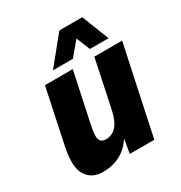

<svg xmlns="http://www.w3.org/2000/svg" viewBox="-178 -879 957 1017"><g transform="rotate(-30 300.0 -370.5)"><path d="M158 12Q103 12 71.5 -22Q40 -56 40 -114Q40 -146 44.5 -173.5Q49 -201 55 -229L121 -540H291L230 -253Q226 -232 222 -211.5Q218 -191 218 -172Q218 -130 258 -130Q336 -130 361 -246L423 -540H593L478 0H328L343 -87Q280 12 158 12ZM197 -587 332 -753H472L537 -587H423L389 -671L319 -587Z"/></g></svg>

Font: Geist Mono Black
Style: Italic
Weight: 900
Italic angle: -12°
Monospace: yes
Designer: Basement.studio, Andrés Briganti, Mateo Zaragoza
Foundry: Basement.studio, Vercel, Andrés Briganti, Guido Ferreyra, Mateo Zaragoza
Version: Version 1.500; ttfautohint (v1.8.4.7-5d5b)